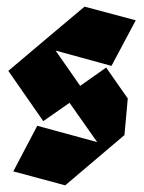

<svg xmlns="http://www.w3.org/2000/svg" viewBox="-20 -555 433 577"><path d="M176 2 20 -40 92 -177 272 -128 189 -246 110 -191 5 -342 121 -440 234 -535 388 -494 315 -357 147 -403 221 -297 299 -352 364 -259 354 -149 315 -116Z"/></svg>

Font: Blaka Ink
Style: Regular
Weight: 400
Designer: Mohamed Gaber
Foundry: Kief Type Foundry
Version: Version 1.003; ttfautohint (v1.8.4.7-5d5b)